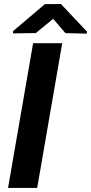

<svg xmlns="http://www.w3.org/2000/svg" viewBox="-20 -923 447 943"><path d="M162.6 0H19.5L142.6 -710.9H285.6ZM406.7 -768.1V-757.8L301.3 -760.3L241.2 -830.6L155.8 -760.7L43.9 -758.8V-770L200.7 -902.8L279.3 -903.3Z"/></svg>

Font: RobotoInd
Style: Bold Italic
Weight: 700
Italic angle: -12°
Designer: Google
Version: Version 2.001150; 2014